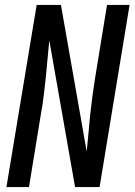

<svg xmlns="http://www.w3.org/2000/svg" viewBox="-20 -755 543 775"><path d="M6 0 128 -735H226L330 -143Q334 -180 337 -217Q340 -254 344 -291.5Q348 -329 353 -366.5Q358 -404 364 -441L412 -735H503L382 0H283L179 -592Q175 -555 172 -518Q169 -481 165 -443.5Q161 -406 156.5 -368.5Q152 -331 145 -294L97 0Z"/></svg>

Font: Iosevka SS04 Medium Oblique
Style: Regular
Weight: 500
Italic angle: -9°
Monospace: yes
Designer: Belleve Invis
Foundry: Belleve Invis
Version: Version 19.0.0; ttfautohint (v1.8.4)